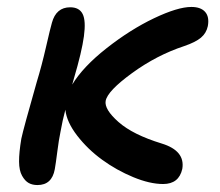

<svg xmlns="http://www.w3.org/2000/svg" viewBox="-20 -528 640 558"><path d="M88.9 9.8Q74.2 9.8 63.5 3.9Q52.7 -2 44.2 -17.1Q35.6 -32.2 35.4 -58.3Q35.2 -84.5 42 -125Q47.9 -153.3 86.9 -290Q101.1 -336.4 113.8 -391.8Q126.5 -447.3 130.9 -461.9Q143.1 -506.8 184.1 -506.8Q210.4 -506.8 220.2 -487.3Q230 -467.8 223.9 -422.6Q217.8 -377.4 194.8 -299.8Q193.8 -296.9 192.4 -291Q190.9 -285.2 189.9 -282.2Q221.2 -334 289.8 -387.9Q358.4 -441.9 427.5 -474.9Q496.6 -507.8 536.1 -507.8Q563.5 -507.8 576.2 -493.4Q588.9 -479 584 -452.1Q579.6 -431.6 564 -418.5Q548.3 -405.3 515.1 -394Q435.5 -367.7 364 -315.7Q292.5 -263.7 287.1 -234.9Q282.7 -210.4 324.2 -173.6Q365.7 -136.7 450.2 -110.8Q518.6 -89.8 509.8 -37.1Q500 6.8 454.1 6.8Q415.5 6.8 367.2 -13.2Q318.8 -33.2 276.9 -63.7Q234.9 -94.2 204.3 -133.8Q173.8 -173.3 169.9 -209Q161.6 -177.7 155.8 -145Q150.9 -121.6 146.5 -86.9Q142.1 -52.2 139.2 -36.1Q130.9 9.8 88.9 9.8Z"/></svg>

Font: Shantell Sans Irregular
Style: Italic
Weight: 500
Italic angle: -11.31°
Designer: Stephen Nixon, Anya Danilova, Shantell Martin
Foundry: Arrow Type
Version: Version 1.006;[9816181b4]